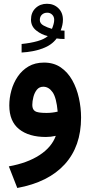

<svg xmlns="http://www.w3.org/2000/svg" viewBox="-20 -712 470 998"><path d="M315.4 -509.3Q293 -509.3 274.4 -512.2Q249 -477.5 201.2 -460Q153.3 -442.4 92.3 -439V-483.4Q137.7 -487.8 174.1 -498Q210.4 -508.3 228.5 -524.4Q195.8 -531.7 168.5 -553.5Q141.1 -575.2 141.1 -609.9Q141.1 -647 164.8 -669.7Q188.5 -692.4 224.1 -692.4Q259.8 -692.4 283.4 -669.4Q307.1 -646.5 307.1 -609.4Q307.1 -583 295.4 -553.7Q305.7 -552.7 315.4 -552.7ZM250 -562Q254.9 -573.7 258.3 -585.9Q261.7 -598.1 261.7 -608.9Q261.7 -625.5 251.2 -635.7Q240.7 -646 226.1 -646Q208.5 -646 197.8 -635.7Q187 -625.5 187 -607.9Q187 -589.8 206.8 -579.1Q226.6 -568.4 250 -562ZM270 -5.9Q243.7 0 218.8 0Q129.9 0 79.1 -40.8Q28.3 -81.5 28.3 -164.1Q28.3 -202.6 39.1 -241.7Q49.8 -280.8 72 -313.7Q94.2 -346.7 128.2 -366.7Q162.1 -386.7 209 -386.7Q259.3 -386.7 295.7 -361.8Q332 -336.9 355.5 -295.2Q378.9 -253.4 390.1 -202.6Q401.4 -151.9 401.4 -100.6Q401.4 48.8 316.4 142.1Q231.4 235.4 69.8 265.1L25.9 152.8Q122.6 135.3 185.5 94.2Q248.5 53.2 270 -5.9ZM279.8 -131.8Q273.4 -204.1 253.4 -232.7Q233.4 -261.2 205.1 -261.2Q184.1 -261.2 171.6 -245.6Q159.2 -230 153.6 -207.8Q147.9 -185.5 147.9 -166.5Q147.9 -144 161.6 -134.5Q175.3 -125 221.2 -125Q251.5 -125 279.8 -131.8Z"/></svg>

Font: Vazir FD-WOL-UI
Style: Bold-FD-WOL-UI
Weight: 700
Designer: Saber Rastikerdar
Foundry: Saber Rastikerdar
Version: Version 30.0.0